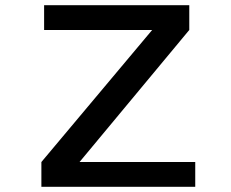

<svg xmlns="http://www.w3.org/2000/svg" viewBox="-20 -720 890 740"><path d="M286.5 -95.5H732.5V0H139.5V-95.5L566.5 -604.5H150V-700H709.5V-604.5Z"/></svg>

Font: League Mono Wide Medium
Style: Regular
Weight: 500
Width: 8
Designer: Tyler Finck
Foundry: The League of Moveable Type / Tyler Finck
Version: Version 2.210